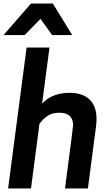

<svg xmlns="http://www.w3.org/2000/svg" viewBox="-37 -1070 620 1090"><path d="M462 0H332Q377 -342 378 -358Q378 -430 300 -430Q259 -430 233.5 -412.5Q208 -395 187 -367L139 0H9L114 -800H244L202 -482Q259 -543 358 -543Q432 -543 471.5 -505Q511 -467 511 -395Q511 -378 509 -359ZM369 -871ZM373 -871H259L193 -963L103 -871H-17L139 -1050H263Z"/></svg>

Font: Tanohe Sans SemiBold
Style: Italic
Weight: 600
Designer: Village Type and Design LLC & Cristiano Sobral
Foundry: Cooper Hewitt Smithsonian Design Museum
Version: Version 1.00;September 29, 2021;FontCreator 13.0.0.2655 64-b